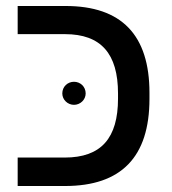

<svg xmlns="http://www.w3.org/2000/svg" viewBox="-20 -621 574 641"><path d="M479 -291V-311C479 -504 386 -601 199 -601H39V-507H197C317 -507 374 -442 374 -309V-292C374 -160 318 -95 196 -95H39V0H197C385 0 479 -97 479 -291ZM188 -309C188 -288 206 -271 227 -271C248 -271 266 -288 266 -309C266 -332 248 -348 227 -348C206 -348 188 -332 188 -309Z"/></svg>

Font: Noto Sans Hebrew Droid Medium
Style: Regular
Weight: 500
Designer: Monotype Design Team
Foundry: Monotype Imaging Inc.
Version: Version 1.100